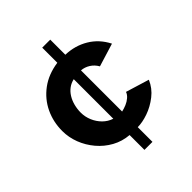

<svg xmlns="http://www.w3.org/2000/svg" viewBox="-212 -771 1016 1016"><g transform="rotate(-45 296.0 -262.5)"><path d="M276 120V9Q225 5 181.5 -19Q138 -43 106 -81Q74 -119 56.5 -164.5Q39 -210 39 -258Q39 -326 66.5 -384Q94 -442 147 -481.5Q200 -521 276 -532V-645H336V-532Q406 -530 463 -496Q520 -462 552 -399L422 -359Q408 -384 385 -398.5Q362 -413 336 -415V-107Q354 -111 372 -118.5Q390 -126 404.5 -138.5Q419 -151 424 -166L555 -126Q536 -81 497 -50.5Q458 -20 414.5 -5Q371 10 336 10V120ZM276 -113V-409Q253 -404 234.5 -390.5Q216 -377 203 -356Q190 -335 183.5 -309.5Q177 -284 177 -258Q177 -226 189.5 -196.5Q202 -167 224 -145Q246 -123 276 -113Z"/></g></svg>

Font: YasnoRaleway
Style: Bold
Weight: 700
Designer: Matt McInerney, Pablo Impallari, Rodrigo Fuenzalida
Foundry: Matt McInerney, Pablo Impallari, Rodrigo Fuenzalida
Version: Version 4.026